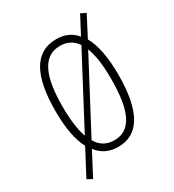

<svg xmlns="http://www.w3.org/2000/svg" viewBox="-163 -678 766 847"><g transform="rotate(-30 219.5 -254.0)"><path d="M388 -265C388 -351 376 -420 349 -468L403 -572L377 -585L329 -494C304 -524 271 -539 228 -539C119 -539 67 -446 67 -267C67 -180 79 -114 104 -68L35 63L61 77L123 -41C149 -7 184 10 229 10C334 10 388 -80 388 -265ZM104 -267C104 -421 140 -505 228 -505C265 -505 292 -490 312 -461L125 -107C111 -147 104 -200 104 -267ZM351 -266C351 -101 313 -24 228 -24C190 -24 160 -41 141 -75L328 -429C344 -389 351 -334 351 -266Z"/></g></svg>

Font: Noto Sans Gurmukhi UI ExtraCondensed ExtraLight
Style: Regular
Weight: 200
Width: 2
Designer: Jelle Bosma - Monotype Design Team
Foundry: Monotype Imaging Inc.
Version: Version 2.004